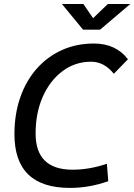

<svg xmlns="http://www.w3.org/2000/svg" viewBox="-20 -918 664 948"><path d="M325.2 9.8Q51.3 9.8 51.3 -255.4Q51.3 -354.5 79.8 -436.5Q108.4 -518.6 160.6 -578.1Q212.9 -637.7 284.9 -670.4Q356.9 -703.1 443.8 -703.1Q551.8 -703.1 611.8 -625.5L542 -553.7Q494.6 -613.3 429.7 -613.3Q351.1 -613.3 289.1 -567.1Q227.1 -521 191.4 -440.9Q155.8 -360.8 155.8 -258.8Q155.8 -80.1 338.4 -80.1Q421.4 -80.1 507.8 -109.4L514.6 -23.4Q420.9 9.8 325.2 9.8ZM390.1 -771.5 285.6 -898.4H391.6L439.5 -828.1L512.7 -898.4H623.5L474.1 -771.5Z"/></svg>

Font: Cascadia Mono PL
Style: Italic
Weight: 400
Italic angle: -10°
Monospace: yes
Designer: Aaron Bell
Foundry: Saja Typeworks
Version: Version 2404.023; ttfautohint (v1.8.4)